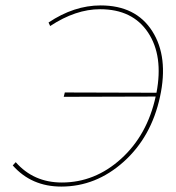

<svg xmlns="http://www.w3.org/2000/svg" viewBox="-20 -683 648 708"><path d="M351 -663Q481 -663 541.5 -568Q602 -473 570 -326Q538 -178 436 -86.5Q334 5 206 5Q96 5 27 -73L38 -85Q104 -10 208 -10Q330 -10 426.5 -97.5Q523 -185 554 -327L215 -326L219 -342L557 -341Q583 -477 526 -563Q469 -649 349 -649Q259 -649 165 -587L159 -600Q253 -663 351 -663Z"/></svg>

Font: EauTest Thin
Style: Italic
Weight: 250
Italic angle: -12°
Designer: Christian Thalmann (Catharsis Fonts)
Version: Version 0.001;PS 000.001;hotconv 1.0.88;makeotf.lib2.5.64775